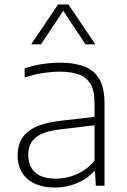

<svg xmlns="http://www.w3.org/2000/svg" viewBox="-20 -828 568 856"><path d="M225 8Q147 8 102.8 -29.8Q58.5 -67.5 58.5 -135Q58.5 -202.5 103.8 -240.2Q149 -278 250 -289.5L401.5 -307V-367Q401.5 -423.5 383.2 -454Q365 -484.5 330.2 -496.5Q295.5 -508.5 245.5 -508.5Q212.5 -508.5 172 -502.5Q131.5 -496.5 90 -482V-523Q124 -535.5 166.2 -542Q208.5 -548.5 247 -548.5Q310.5 -548.5 355 -532Q399.5 -515.5 422.8 -475.8Q446 -436 446 -366.5V0H407L403.5 -64.5H399Q370 -31 323.8 -11.5Q277.5 8 225 8ZM106 -138.5Q106 -87 136.5 -59.2Q167 -31.5 230 -31.5Q276.5 -31.5 321.2 -50.8Q366 -70 401.5 -111.5V-269.5L250.5 -251.5Q172.5 -242.5 139.2 -215Q106 -187.5 106 -138.5ZM119 -630.5 239 -808H285L405 -630.5H361L262 -780L163 -630.5Z"/></svg>

Font: Encode Sans Semi Expanded ExtraLight
Style: Regular
Weight: 200
Width: 6
Designer: Multiple Designers
Foundry: Impallari Type
Version: Version 3.000; ttfautohint (v1.8.3) -l 8 -r 50 -G 200 -x 14 